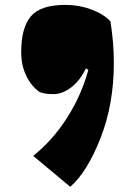

<svg xmlns="http://www.w3.org/2000/svg" viewBox="-20 -584 545 765"><path d="M138.7 -216.8Q105.5 -239.3 85 -281.2Q64.5 -323.2 64.5 -376Q64.5 -473.6 103 -519Q141.6 -564.5 240.2 -564.5Q294.9 -564.5 343.8 -546.4Q392.6 -528.3 419.9 -499Q433.6 -415 433.6 -334Q433.6 -168 379.9 -32.2Q326.2 103.5 259.8 160.2L112.3 37.1Q190.4 -25.4 247.6 -115.2Q304.7 -205.1 332 -305.7L322.3 -311.5Q298.8 -262.7 263.7 -235.8Q228.5 -209 193.8 -209Q159.2 -209 138.7 -216.8Z"/></svg>

Font: Ravi Prakash
Style: Regular
Weight: 400
Designer: Appaji Ambarisha Darbha
Version: Version 1.0.4; ttfautohint (v1.2.42-39fb)